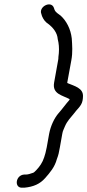

<svg xmlns="http://www.w3.org/2000/svg" viewBox="-20 -732 406 891"><path d="M100 78H92C51 81 45 142 84 139H93C136 135 166 121 189 95C211 70 234 44 244 6C251 -12 254 -25 258 -49L269 -111C271 -125 277 -134 281 -145C292 -171 307 -185 323 -205C336 -224 358 -239 363 -265C364 -271 365 -277 365 -283C368 -324 324 -333 294 -346L292 -348L311 -452C318 -489 315 -523 313 -554C308 -598 288 -635 262 -659C250 -669 239 -673 233 -687L230 -696C217 -731 158 -701 172 -667L175 -657C182 -641 190 -630 204 -621C225 -605 246 -581 248 -550C253 -531 255 -509 253 -485L251 -467C251 -463 251 -459 250 -454L231 -348C222 -295 270 -290 303 -272L302 -268C285 -249 269 -226 252 -207C232 -184 215 -148 208 -111L197 -49C195 -38 193 -29 191 -22L185 -2C177 23 164 41 148 58C144 62 136 71 130 71C122 74 110 78 100 78Z"/></svg>

Font: Blanket
Style: Obl
Weight: 400
Foundry: Cannot Into Space Fonts
Version: Version 0.9